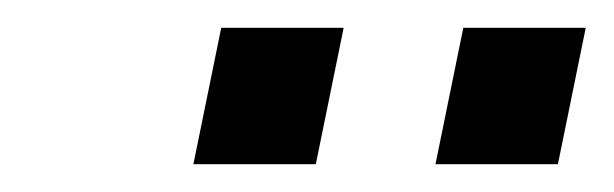

<svg xmlns="http://www.w3.org/2000/svg" viewBox="-20 -731 441 138"><path d="M119 -613 139 -711H227L207 -613ZM293 -613 313 -711H401L381 -613Z"/></svg>

Font: Geist Regular
Style: Italic
Weight: 400
Italic angle: -12°
Designer: Basement.studio, Andrés Briganti, Mateo Zaragoza
Foundry: Basement.studio, Vercel, Andrés Briganti, Guido Ferreyra, Mateo Zaragoza
Version: Version 1.500; ttfautohint (v1.8.4.7-5d5b)